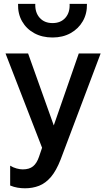

<svg xmlns="http://www.w3.org/2000/svg" viewBox="-20 -780 566 1024"><path d="M113.3 224.2Q93.3 224.2 73.7 220.9Q54 217.6 34.2 209.4V103.5Q49.8 113.4 68.2 118.4Q86.7 123.4 101.4 123.4Q136.1 123.4 156.3 107Q176.4 90.6 188.1 56L204.4 8L9.4 -495H129.8L266.8 -111.1L400.2 -495H516.8L303.1 71.4Q279.9 130.8 251.4 164.1Q222.8 197.3 188.4 210.8Q153.9 224.2 113.3 224.2ZM260.3 -580Q204.6 -580 162.6 -603.1Q120.6 -626.1 97.6 -666.6Q74.7 -707 76.3 -759.5H168.2Q166.4 -713.4 191.6 -685.1Q216.8 -656.9 260.3 -656.9Q303.8 -656.9 328.7 -685.1Q353.6 -713.4 351.2 -759.5H443.7Q445 -707.7 421.7 -667.1Q398.4 -626.5 356.5 -603.2Q314.6 -580 260.3 -580Z"/></svg>

Font: Geologica-Sharp
Style: Regular
Weight: 100
Designer: Sindre Bremnes, Frode Helland
Foundry: Monokrom Skriftforlag AS
Version: Version 1.010;gftools[0.9.28]